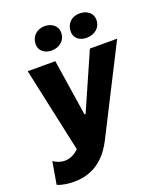

<svg xmlns="http://www.w3.org/2000/svg" viewBox="-187 -850 984 1164"><g transform="rotate(-20 305.0 -268.0)"><path d="M90 206C241 206 312 104 347 36L629 -520H453L293 -156H286L230 -520H52L170 26C139 56 107 67 80 67C49 67 27 57 6 43L-19 187C10 201 55 206 90 206ZM233 -588C281 -588 323 -619 323 -672C323 -713 288 -742 241 -742C191 -742 153 -708 153 -656C153 -617 184 -588 233 -588ZM458 -588C509 -588 550 -619 550 -672C550 -713 516 -742 465 -742C416 -742 379 -708 379 -656C379 -616 409 -588 458 -588Z"/></g></svg>

Font: Fixel Display ExtraBold
Style: Italic
Weight: 800
Italic angle: -10°
Designer: AlfaBravo + MacPaw
Foundry: Kyrylo Tkachov, Marchela Mozhyna, Serhii Makarenko, Maria Weinstein, Zakhar Kryvoshyya
Version: Version 1.210;Glyphs 3.2 (3217)